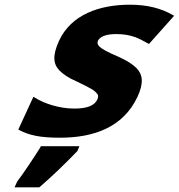

<svg xmlns="http://www.w3.org/2000/svg" viewBox="-20 -576 761 817"><path d="M614 -389 721 -509 715 -512C666 -541 605 -556 533 -556C405 -556 283 -515 231 -402C203 -340 206 -304 233 -276C248 -261 270 -245 307 -229C332 -217 353 -207 368 -198C383 -190 390 -181 395 -175C399 -170 398 -162 394 -152C382 -128 354 -114 296 -114C230 -114 166 -137 131 -159L122 -164L58 -25L61 -23C105 0 151 10 235 10C382 10 505 -36 565 -164C593 -224 587 -260 560 -287C545 -302 521 -318 483 -335C440 -353 415 -367 405 -376C395 -385 393 -393 397 -403C405 -419 428 -431 475 -431C537 -431 571 -413 608 -392ZM52 199 42 221H147L151 218C203 173 256 122 309 67L310 65L318 46H154L151 52C130 86 75 169 52 198Z"/></svg>

Font: Passageway
Style: BdSuIt
Weight: 700
Foundry: Ascender Corporation
Version: Version 1.11